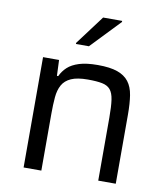

<svg xmlns="http://www.w3.org/2000/svg" viewBox="-82 -805 764 874"><g transform="rotate(10 299.5 -367.5)"><path d="M86 0V-510H160L163 -437H169Q180 -461 199.5 -479Q219 -497 252.5 -507.5Q286 -518 338 -518Q395 -518 429 -506Q463 -494 481.5 -470Q500 -446 506 -408.5Q512 -371 512 -319V0H431V-291Q431 -343 426.5 -373.5Q422 -404 409 -419.5Q396 -435 371 -440Q346 -445 305 -445Q256 -445 228 -432.5Q200 -420 187 -396.5Q174 -373 171 -339.5Q168 -306 168 -263V0ZM223 -595V-600L324 -735H412V-730L283 -595Z"/></g></svg>

Font: Saira Thin
Style: Regular
Weight: 400
Version: Version 1.101